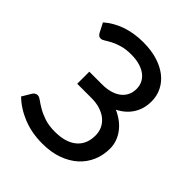

<svg xmlns="http://www.w3.org/2000/svg" viewBox="-203 -851 982 982"><g transform="rotate(45 288.5 -360.0)"><path d="M47 -651Q88 -687 142.8 -706.2Q197.5 -725.5 266 -725.5Q322 -725.5 367 -711.8Q412 -698 443.5 -673.5Q475 -649 492 -615Q509 -581 509 -540.5Q509 -487.5 483.2 -446.8Q457.5 -406 409.5 -382Q436.5 -370 458.5 -353.5Q480.5 -337 496.2 -316.2Q512 -295.5 520.8 -271.2Q529.5 -247 529.5 -220Q529.5 -172.5 512 -131.2Q494.5 -90 460.8 -59.2Q427 -28.5 378 -10.8Q329 7 266 7Q189 7 126 -18.5Q63 -44 19 -87L49.5 -138Q53.5 -144 60 -148Q66.5 -152 74 -152Q85 -152 100 -141Q115 -130 137.5 -116.8Q160 -103.5 191.8 -92.5Q223.5 -81.5 269 -81.5Q345.5 -81.5 387.5 -116.2Q429.5 -151 429.5 -215Q429.5 -242 418.8 -264.5Q408 -287 388 -303Q368 -319 339.5 -327.8Q311 -336.5 275 -336H176V-423.5H269.5Q300.5 -423.5 326.2 -430.8Q352 -438 370.5 -451.8Q389 -465.5 399.2 -485.8Q409.5 -506 409.5 -532Q409.5 -555.5 399.8 -575Q390 -594.5 371.8 -608.2Q353.5 -622 326.8 -629.8Q300 -637.5 266 -637.5Q226.5 -637.5 198.8 -629.2Q171 -621 151.5 -610.8Q132 -600.5 119.2 -592.2Q106.5 -584 97.5 -584Q89 -584 83.5 -588Q78 -592 73 -600.5Z"/></g></svg>

Font: Lato 2
Style: Regular
Weight: 500
Designer: Lukasz Dziedzic with Adam Twardoch and Botio Nikoltchev
Foundry: tyPoland Lukasz Dziedzic
Version: Version 2.015; 2015-08-06; http://www.latofonts.com/